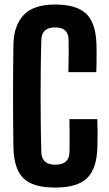

<svg xmlns="http://www.w3.org/2000/svg" viewBox="-20 -829 488 858"><path d="M226.4 9.2Q126.7 9.2 84.4 -32.5Q42.1 -74.2 40 -170.8Q39.2 -221.1 38.7 -279.8Q38.2 -338.5 38.2 -400.1Q38.2 -461.6 38.7 -520.5Q39.2 -579.5 40 -630.4Q41.4 -714 85.2 -761.4Q129.1 -808.8 226.2 -808.8Q322.2 -808.8 365.3 -767.4Q408.4 -725.9 411.2 -629.6Q411.7 -612.4 411.7 -590.2Q411.7 -568 411.3 -546Q410.8 -523.9 410.3 -506.6H285.5Q286 -527.3 286.4 -553.3Q286.9 -579.3 286.9 -605.5Q286.9 -631.6 286.4 -652.2Q285.9 -679.6 270.6 -693.1Q255.4 -706.6 226.2 -706.6Q196.5 -706.6 181.2 -693.1Q165.8 -679.6 164.8 -652.2Q162.9 -593.1 162.2 -529.2Q161.4 -465.3 161.4 -399.9Q161.4 -334.6 162.2 -270.8Q162.9 -207 164.8 -148.3Q165.8 -120.7 181.2 -106.8Q196.6 -93 226.4 -93Q257.9 -93 273.9 -106.8Q289.9 -120.7 290.4 -148.3Q290.9 -169.1 291.1 -195.8Q291.2 -222.5 290.9 -249.1Q290.6 -275.8 290.1 -296.5H414.9Q416.1 -267 416.1 -233.7Q416.2 -200.4 415.2 -170.8Q412.4 -74.2 368.6 -32.5Q324.8 9.2 226.4 9.2Z"/></svg>

Font: Big Shoulders Thin
Style: Regular
Weight: 100
Designer: Patric King
Foundry: XO Type Co
Version: Version 2.002